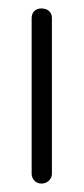

<svg xmlns="http://www.w3.org/2000/svg" viewBox="-20 -425 198 455"><path d="M78 10Q68 10 61.5 3Q55 -4 55 -13V-382Q55 -393 61.5 -399Q68 -405 78 -405Q89 -405 96 -399Q103 -393 103 -382V-13Q103 -4 96 3Q89 10 78 10Z"/></svg>

Font: Dongle Light
Style: Regular
Weight: 300
Designer: Yanghee Ryu
Foundry: Yanghee Ryu
Version: Version 2.000